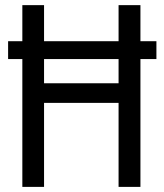

<svg xmlns="http://www.w3.org/2000/svg" viewBox="-20 -731 640 751"><path d="M529.3 -569.8V-710.9H443.8V-569.8H152.3V-710.9H67.4V-569.8H11.7V-500H67.4V0H152.3V-328.6H443.8V0H529.3V-500H591.8V-569.8ZM152.3 -405.3V-500H443.8V-405.3Z"/></svg>

Font: Roboto Mono
Style: Regular
Weight: 400
Monospace: yes
Designer: Google
Version: Version 3.000